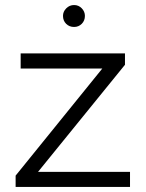

<svg xmlns="http://www.w3.org/2000/svg" viewBox="-20 -742 578 762"><path d="M496 0H42V-45L386 -470H62V-530H476V-485L131 -60H496ZM274 -635Q255 -635 242.5 -647.5Q230 -660 230 -679Q230 -696 243 -709Q256 -722 274 -722Q292 -722 304.5 -709Q317 -696 317 -679Q317 -660 304.5 -647.5Q292 -635 274 -635Z"/></svg>

Font: Roundo
Style: Regular
Weight: 400
Designer: Namrata Goyal (Gurmukhi), Shiva Nallaperumal (Latin)
Foundry: Indian Type Foundry
Version: Version 1.000;PS 1.0;hotconv 1.0.88;makeotf.lib2.5.647800